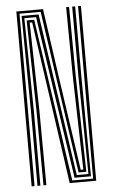

<svg xmlns="http://www.w3.org/2000/svg" viewBox="-56 -838 514 875"><g transform="rotate(-5 201.0 -400.0)"><path d="M52.8 0V-800H174.8L221.2 -474.5L282.2 -55.8H294.2L283.5 -477L280.5 -800H294L296.8 -477L307 -44.5H271.5L163 -788.8H66.2V0ZM79.5 0V-342.5L74.8 -777.8H152.5L262.2 -33.5H315.5L308.8 -477L308.2 -800H321.8L322.2 -477L326.2 -22.2H251L140.2 -766.5H86.5L92.8 -342.5V0ZM107 0 104.8 -342.5 96 -755.5H130.5L239.5 -10.8H335V-800H348.2V0H226.8L177.8 -343.8L120.2 -744.2H108.8L118 -342.5L120.2 0Z"/></g></svg>

Font: Big Shoulders Inline Display Thin
Style: Regular
Weight: 400
Version: Version 2.002